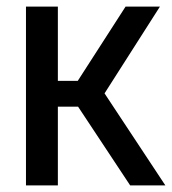

<svg xmlns="http://www.w3.org/2000/svg" viewBox="-20 -564 523 584"><path d="M376 0 217.5 -239.5H156V0H59V-544H156V-318H216.5L362 -544H466.5L298 -280L483 0Z"/></svg>

Font: Encode Sans Condensed Medium
Style: Regular
Weight: 500
Width: 3
Designer: Multiple Designers
Foundry: Impallari Type
Version: Version 2.000